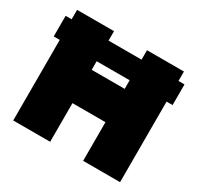

<svg xmlns="http://www.w3.org/2000/svg" viewBox="-141 -806 993 968"><g transform="rotate(30 356.0 -322.0)"><path d="M45 0V-469H10V-589H45V-644H260V-589H452V-644H667V-589H702V-469H667V0H452V-225H260V0ZM260 -419H452V-469H260Z"/></g></svg>

Font: Kanit ExtraBold
Style: Regular
Weight: 800
Designer: Katatrad Team
Foundry: CadsonDemak
Version: Version 2.000; ttfautohint (v1.8.3)